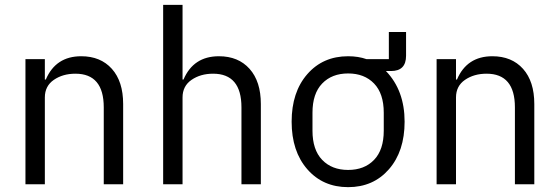

<svg xmlns="http://www.w3.org/2000/svg" viewBox="-20 -760 2304 792"><path d="M165 0H85V-516H165V-432H169Q210 -528 315 -528Q395 -528 441.5 -476Q488 -424 488 -331V0H408V-317Q408 -456 291 -456Q239 -456 202 -430.5Q165 -405 165 -358Z M653 0V-740H733V-432H737Q778 -528 883 -528Q963 -528 1009.5 -476Q1056 -424 1056 -331V0H976V-317Q976 -456 859 -456Q807 -456 770 -430.5Q733 -405 733 -358V0Z M1584 -628H1655V-530Q1655 -467 1593 -467H1572Q1649 -387 1649 -258Q1649 -136 1584.5 -62Q1520 12 1416 12Q1312 12 1247.5 -62Q1183 -136 1183 -258Q1183 -380 1247.5 -454Q1312 -528 1416 -528Q1458 -528 1492 -516H1584ZM1563 -221V-295Q1563 -374 1523 -415.5Q1483 -457 1416 -457Q1349 -457 1309 -415.5Q1269 -374 1269 -295V-221Q1269 -142 1309 -100.5Q1349 -59 1416 -59Q1483 -59 1523 -100.5Q1563 -142 1563 -221Z M1861 0H1781V-516H1861V-432H1865Q1906 -528 2011 -528Q2091 -528 2137.5 -476Q2184 -424 2184 -331V0H2104V-317Q2104 -456 1987 -456Q1935 -456 1898 -430.5Q1861 -405 1861 -358Z"/></svg>

Font: Aneliza
Style: Regular
Weight: 400
Designer: Mike Abbink, Paul van der Laan, Pieter van Rosmalen
Foundry: Bold Monday
Version: Version 3.0